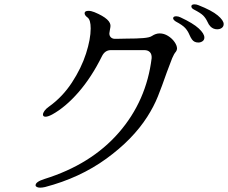

<svg xmlns="http://www.w3.org/2000/svg" viewBox="-20 -840 1051 885"><path d="M936 -740Q928 -757 916.5 -768.5Q905 -780 874 -796Q862 -802 862 -811Q862 -815 865.5 -817.5Q869 -820 876 -820Q886 -820 895 -816Q956 -792 983.5 -769Q1011 -746 1011 -729Q1011 -718 1002.5 -711.5Q994 -705 981 -705Q963 -705 950 -718Q942 -726 936 -740ZM165 25Q156 25 150 22Q144 19 144 14Q144 -2 185 -15Q400 -82 527.5 -228.5Q655 -375 679 -572Q680 -590 671 -599.5Q662 -609 645 -609H491Q464 -609 450 -581Q402 -484 342 -415Q282 -346 220 -312Q201 -302 190 -302Q178 -302 178 -312Q178 -319 185 -329Q192 -339 205 -348Q268 -393 311.5 -459.5Q355 -526 376.5 -593Q398 -660 398 -709Q398 -748 384 -759Q370 -769 370 -779Q370 -790 388 -790Q400 -790 415 -784Q495 -751 489 -716L486 -699Q484 -689 484 -686Q484 -674 492 -667Q500 -660 515 -661L563 -662Q611 -662 640.5 -664.5Q670 -667 680 -674Q698 -686 716 -686Q736 -686 754.5 -674.5Q773 -663 784.5 -646.5Q796 -630 796 -616Q796 -609 791 -602Q782 -592 773.5 -571.5Q765 -551 749 -507Q726 -441 707.5 -395Q689 -349 659 -302Q592 -197 470 -108.5Q348 -20 188 22Q175 25 165 25ZM853 -680Q846 -697 834 -710.5Q822 -724 790 -741Q778 -749 778 -756Q778 -760 781.5 -762.5Q785 -765 792 -765Q802 -765 812 -760Q870 -733 896 -709Q922 -685 922 -667Q922 -656 913.5 -650Q905 -644 894 -644Q875 -644 865 -658Q859 -666 853 -680Z"/></svg>

Font: Hina Mincho
Style: Regular
Weight: 400
Designer: satsuyako
Foundry: satsuyako
Version: Version 1.100